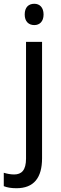

<svg xmlns="http://www.w3.org/2000/svg" viewBox="-60 -758 321 1018"><path d="M71 -681C71 -644 92 -625 122 -625C150 -625 171 -644 171 -681C171 -719 150 -738 122 -738C92 -738 71 -720 71 -681ZM27 240C120 240 163 184 163 81V-536H78V83C78 145 54 167 15 167C-5 167 -23 163 -40 158V229C-23 236 -1 240 27 240Z"/></svg>

Font: Noto Sans Lao UI SemCond
Style: Regular
Weight: 400
Width: 4
Designer: Monotype Design Team
Foundry: Monotype Imaging Inc.
Version: Version 2.000